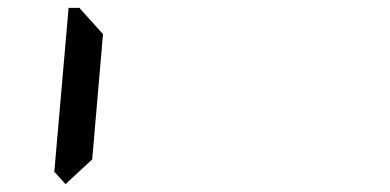

<svg xmlns="http://www.w3.org/2000/svg" viewBox="-20 -510 984 485"><path d="M145.5 -44.9 117.2 -76.2 153.3 -490.2H180.7L184.6 -485.4L240.2 -423.8L212.9 -107.4Z"/></svg>

Font: my7seg
Style: Book
Weight: 400
Italic angle: -5°
Designer: Keshikan(Twitter:@keshinomi_88pro)
Version: Version 0.46